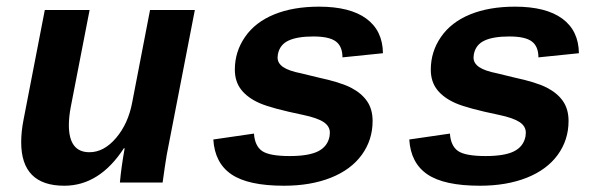

<svg xmlns="http://www.w3.org/2000/svg" viewBox="-20 -559 1840 588"><path d="M254.4 -528.3 196.8 -231.9Q190.9 -201.2 190.9 -175.8Q190.9 -92.8 253.9 -92.8Q298.3 -92.8 335.4 -136.5Q372.6 -180.2 384.8 -245.1L439.5 -528.3H576.7L497.1 -118.2Q490.2 -85.9 484.9 -48.6Q479.5 -11.2 478 0H347.2Q351.1 -44.9 361.8 -105H359.4Q284.7 9.8 176.8 9.8Q44.9 9.8 44.9 -123.5Q44.9 -156.2 52.2 -192.9L117.2 -528.3Z M849.6 9.8Q740.2 9.8 689 -24.9Q637.7 -59.6 633.3 -131.8L757.8 -149.9Q760.3 -112.3 782.5 -96.7Q804.7 -81.1 867.2 -81.1Q925.3 -81.1 954.3 -95.7Q983.4 -110.4 989.3 -141.6L990.2 -152.8Q990.2 -172.4 971.2 -185.1Q952.1 -197.8 908.7 -207Q811.5 -227.1 774.9 -243.2Q738.3 -259.3 718.8 -284.2Q699.2 -309.1 699.2 -345.7Q699.2 -400.9 730.5 -446Q761.7 -491.2 819.8 -514.9Q877.9 -538.6 957 -538.6Q1051.8 -538.6 1101.8 -502Q1151.9 -465.3 1152.8 -396L1028.8 -383.3Q1028.8 -417 1008.5 -432.1Q988.3 -447.3 939.5 -447.3Q890.6 -447.3 863.8 -434.8Q836.9 -422.4 831.1 -393.1L830.1 -382.8Q830.1 -365.2 847.4 -353.5Q864.7 -341.8 901.9 -334.5L954.1 -321.8Q1022.5 -307.1 1054.7 -290.5Q1086.9 -273.9 1104 -249.3Q1121.1 -224.6 1121.1 -188.5Q1121.1 -130.4 1087.9 -84.7Q1054.7 -39.1 992.9 -14.6Q931.2 9.8 849.6 9.8Z M1449.7 9.8Q1340.3 9.8 1289.1 -24.9Q1237.8 -59.6 1233.4 -131.8L1357.9 -149.9Q1360.4 -112.3 1382.6 -96.7Q1404.8 -81.1 1467.3 -81.1Q1525.4 -81.1 1554.4 -95.7Q1583.5 -110.4 1589.4 -141.6L1590.3 -152.8Q1590.3 -172.4 1571.3 -185.1Q1552.2 -197.8 1508.8 -207Q1411.6 -227.1 1375 -243.2Q1338.4 -259.3 1318.8 -284.2Q1299.3 -309.1 1299.3 -345.7Q1299.3 -400.9 1330.6 -446Q1361.8 -491.2 1419.9 -514.9Q1478 -538.6 1557.1 -538.6Q1651.9 -538.6 1701.9 -502Q1752 -465.3 1752.9 -396L1628.9 -383.3Q1628.9 -417 1608.6 -432.1Q1588.4 -447.3 1539.6 -447.3Q1490.7 -447.3 1463.9 -434.8Q1437 -422.4 1431.2 -393.1L1430.2 -382.8Q1430.2 -365.2 1447.5 -353.5Q1464.8 -341.8 1502 -334.5L1554.2 -321.8Q1622.6 -307.1 1654.8 -290.5Q1687 -273.9 1704.1 -249.3Q1721.2 -224.6 1721.2 -188.5Q1721.2 -130.4 1688 -84.7Q1654.8 -39.1 1593 -14.6Q1531.2 9.8 1449.7 9.8Z"/></svg>

Font: Liberation Mono
Style: Bold Italic
Weight: 700
Italic angle: -12°
Monospace: yes
Designer: Steve Matteson
Foundry: Ascender Corporation
Version: Version 2.1.5